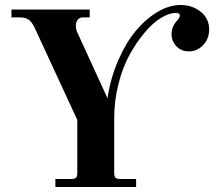

<svg xmlns="http://www.w3.org/2000/svg" viewBox="-20 -750 859 770"><path d="M290 -620.1 411.1 -356Q423.3 -437.5 454.3 -508.5Q485.4 -579.6 525.6 -627.4Q565.9 -675.3 612.5 -702.6Q659.2 -730 704.1 -730Q751 -730 784.9 -702.9Q818.8 -675.8 818.8 -631.8Q818.8 -594.7 794.9 -569.3Q771 -543.9 736.8 -543.9Q707 -543.9 687.5 -564.5Q668 -585 668 -612.8Q668 -642.6 689 -666Q701.2 -678.2 701.2 -688Q701.2 -698.2 685.1 -698.2Q658.7 -698.2 625.7 -678.2Q592.8 -658.2 560.1 -619.4Q527.3 -580.6 499.8 -530.5Q472.2 -480.5 455.1 -413.3Q438 -346.2 438 -275.9V-56.2Q438 -42.5 443.1 -37.4Q448.2 -32.2 461.9 -32.2H525.9V0H202.1V-32.2H266.1Q279.8 -32.2 284.9 -37.4Q290 -42.5 290 -56.2V-269L120.1 -636.2Q108.4 -661.6 95.2 -670.9Q82 -680.2 61 -680.2H25.9V-711.9H339.8V-680.2H312Q298.3 -680.2 291.3 -670.2Q284.2 -660.2 284.2 -647Q284.2 -631.8 290 -620.1Z"/></svg>

Font: Flanker Steampunk
Style: Bold
Weight: 700
Designer: Alexey Kryukov, Leonardo Di Lena
Foundry: Alexey Kryukov, Leonardo Di Lena
Version: 1.210